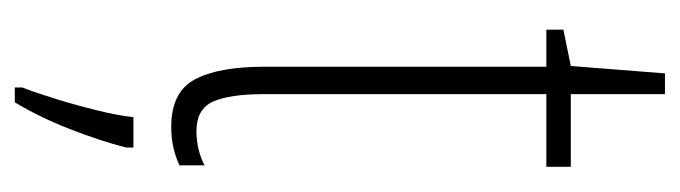

<svg xmlns="http://www.w3.org/2000/svg" viewBox="-349 -347 917 259"><g transform="rotate(90 109.5 -217.5)"><path d="M157 -24Q170 -24 182 -27Q194 -30 203 -35V-1Q192 4 179.5 7Q167 10 151 10Q104 10 87 -22Q70 -54 70 -116V-496H20V-519L69 -529L79 -656H107V-529H205V-496H107V-115Q107 -69 117 -46.5Q127 -24 157 -24ZM179 71Q170 106 154 147Q138 188 118 221H98V211Q105 193 113.5 165.5Q122 138 129 109.5Q136 81 138 61H179Z"/></g></svg>

Font: Noto Sans Khmer UI ExtraCondensed ExtraLight
Style: Regular
Weight: 200
Width: 2
Designer: Danh Hong and the Monotype Design Team
Foundry: Monotype Imaging Inc.
Version: Version 2.002; ttfautohint (v1.8.4.7-5d5b)